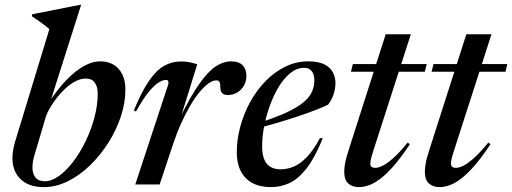

<svg xmlns="http://www.w3.org/2000/svg" viewBox="-20 -756 2100 787"><path d="M121 -119Q117 -106 115 -93.5Q113 -81 113 -70.5Q113 -43 125.8 -28Q138.5 -13 163.5 -13Q192 -13 222.2 -35Q252.5 -57 280.8 -94.2Q309 -131.5 331.5 -178.2Q354 -225 367.2 -275Q380.5 -325 380.5 -372Q380.5 -401 368.5 -417.5Q356.5 -434 331.5 -434Q311 -434 289.8 -423Q268.5 -412 249 -394.2Q229.5 -376.5 213.2 -355.5Q197 -334.5 185.2 -314.5Q173.5 -294.5 168.5 -279.5ZM182.5 -637Q173.5 -644.5 162.2 -653Q151 -661.5 138 -670.8Q125 -680 110.5 -689.5L112 -697.5L306.5 -736H312.5L180.5 -321L174.5 -327.5Q214.5 -389 252.2 -428Q290 -467 324.8 -485.8Q359.5 -504.5 389.5 -504.5Q439.5 -504.5 466.8 -473Q494 -441.5 494 -388.5Q494 -335 475.5 -279Q457 -223 424.2 -171.2Q391.5 -119.5 349 -78.2Q306.5 -37 258 -13Q209.5 11 160 11Q98 11 64.5 -21.5Q31 -54 31 -108Q31 -123 33.8 -139.8Q36.5 -156.5 41.5 -174Z M669.5 -409.5Q671.5 -417 669.8 -422.8Q668 -428.5 660.5 -428.5Q648 -428.5 630.5 -418Q613 -407.5 590 -379.8Q567 -352 537.5 -299L528.5 -303Q560 -379.5 590 -423.5Q620 -467.5 652 -485.8Q684 -504 720 -504Q734 -504 745 -502.8Q756 -501.5 766.2 -499Q776.5 -496.5 788.5 -492.5L717 -262.5L715 -267.5Q761 -362 797.5 -413.2Q834 -464.5 865.2 -484.5Q896.5 -504.5 926.5 -504.5Q959 -504.5 974.5 -488.5Q990 -472.5 990 -446Q990 -422.5 979.8 -404.8Q969.5 -387 952.2 -376.8Q935 -366.5 915 -366.5Q898 -366.5 890.8 -374.2Q883.5 -382 883 -398.5Q883 -415.5 879 -421Q875 -426.5 867 -426.5Q852.5 -426.5 835.2 -414.5Q818 -402.5 798.8 -379.5Q779.5 -356.5 760.5 -324.2Q741.5 -292 723.2 -252Q705 -212 689.5 -165.5L634.5 0H534.5Z M1226.5 -478Q1197 -478 1170.8 -457Q1144.5 -436 1123.2 -401.2Q1102 -366.5 1086.5 -324Q1071 -281.5 1062.8 -238.5Q1054.5 -195.5 1054.5 -159Q1054.5 -107 1073.8 -84.5Q1093 -62 1130 -62Q1157.5 -62 1184.2 -73.2Q1211 -84.5 1237.8 -112.2Q1264.5 -140 1291.5 -190L1303 -189Q1271 -110 1237.2 -66.5Q1203.5 -23 1167.2 -6Q1131 11 1091 11Q1045.5 11 1014.2 -6Q983 -23 966.8 -55Q950.5 -87 950.5 -131.5Q950.5 -183.5 964.8 -236.5Q979 -289.5 1005.2 -337.5Q1031.5 -385.5 1068 -423Q1104.5 -460.5 1149 -482.5Q1193.5 -504.5 1244 -504.5Q1284.5 -504.5 1308.8 -492.5Q1333 -480.5 1344 -460.2Q1355 -440 1355 -416Q1355 -393 1347.5 -370Q1340 -347 1325 -327Q1304.5 -317 1272.2 -304.5Q1240 -292 1201 -279Q1162 -266 1119.8 -253.5Q1077.5 -241 1036.5 -230.5L1039.5 -251.5Q1095 -269.5 1134.5 -286.2Q1174 -303 1200 -319.5Q1226 -336 1241 -353.2Q1256 -370.5 1262.2 -388.8Q1268.5 -407 1268.5 -426.5Q1268.5 -443 1263.5 -454.5Q1258.5 -466 1249.2 -472Q1240 -478 1226.5 -478Z M1418.5 -462 1426.5 -493.5H1729L1721.5 -462ZM1510.5 -139Q1505.5 -123.5 1502.8 -113.5Q1500 -103.5 1499 -97Q1498 -90.5 1498 -86Q1498 -76 1503.2 -72Q1508.5 -68 1518.5 -68Q1530.5 -68 1548.2 -76.5Q1566 -85 1591.5 -107.5Q1617 -130 1651 -171.5L1660 -165Q1624 -110.5 1593.8 -76Q1563.5 -41.5 1538 -22.5Q1512.5 -3.5 1490.8 3.8Q1469 11 1450.5 11Q1425.5 11 1408.2 -3.5Q1391 -18 1391 -53Q1391 -65.5 1394.5 -86.5Q1398 -107.5 1411 -147L1561 -615.5H1664Z M1749 -462 1757 -493.5H2059.5L2052 -462ZM1841 -139Q1836 -123.5 1833.2 -113.5Q1830.5 -103.5 1829.5 -97Q1828.5 -90.5 1828.5 -86Q1828.5 -76 1833.8 -72Q1839 -68 1849 -68Q1861 -68 1878.8 -76.5Q1896.5 -85 1922 -107.5Q1947.5 -130 1981.5 -171.5L1990.5 -165Q1954.5 -110.5 1924.2 -76Q1894 -41.5 1868.5 -22.5Q1843 -3.5 1821.2 3.8Q1799.5 11 1781 11Q1756 11 1738.8 -3.5Q1721.5 -18 1721.5 -53Q1721.5 -65.5 1725 -86.5Q1728.5 -107.5 1741.5 -147L1891.5 -615.5H1994.5Z"/></svg>

Font: Newsreader 60pt Medium
Style: Italic
Weight: 500
Italic angle: -17°
Designer: Hugues Gentile
Foundry: Production Type
Version: Version 1.003